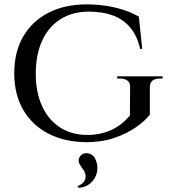

<svg xmlns="http://www.w3.org/2000/svg" viewBox="-20 -634 778 875"><path d="M344 80Q351 68 365 65Q379 62 393 68.5Q407 75 415 92Q426 117 423.5 140.5Q421 164 408.5 182.5Q396 201 377 211.5Q358 222 336 221L334 214Q355 206 363.5 192.5Q372 179 369.5 163.5Q367 148 358 137Q348 125 341 110Q334 95 344 80ZM375 -614Q421 -614 463.5 -607.5Q506 -601 544 -588.5Q582 -576 613 -558L628 -411H619Q605 -471 573.5 -508.5Q542 -546 495 -563.5Q448 -581 385 -581Q311 -581 256.5 -547Q202 -513 172.5 -449.5Q143 -386 143 -298Q143 -213 172 -150Q201 -87 254 -53Q307 -19 378 -19Q416 -19 451 -28.5Q486 -38 517 -58Q548 -78 572 -108L573 -237Q574 -256 561.5 -266Q549 -276 528 -276H514V-286H721V-276H708Q663 -276 663 -236V-112Q641 -83 599.5 -54Q558 -25 501 -5.5Q444 14 373 14Q274 13 200.5 -25Q127 -63 86 -133Q45 -203 45 -300Q45 -398 86 -468Q127 -538 201 -576Q275 -614 375 -614Z"/></svg>

Font: Cinzel Eorzea
Style: Regular
Weight: 500
Designer: Natanael Gama
Version: Version 2.000